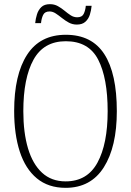

<svg xmlns="http://www.w3.org/2000/svg" viewBox="-20 -892 630 922"><path d="M295 10Q212 10 157 -35.5Q102 -81 75 -164Q48 -247 48 -359Q48 -533 110 -629Q172 -725 296 -725Q421 -725 481 -632Q541 -539 541 -358Q541 -187 478.5 -88.5Q416 10 295 10ZM295 -21Q399 -21 448 -111Q497 -201 497 -358Q497 -517 451.5 -605.5Q406 -694 296 -694Q190 -694 141 -605.5Q92 -517 92 -358Q92 -255 114.5 -179.5Q137 -104 182 -62.5Q227 -21 295 -21ZM349 -774Q328 -774 310.5 -783.5Q293 -793 277.5 -805.5Q262 -818 247.5 -827.5Q233 -837 218 -837Q195 -837 187 -820Q179 -803 177 -781H149Q151 -802 157.5 -823Q164 -844 178.5 -858Q193 -872 220 -872Q241 -872 258 -862.5Q275 -853 290 -840.5Q305 -828 319.5 -818.5Q334 -809 351 -809Q374 -809 382 -825.5Q390 -842 392 -864H420Q418 -842 411.5 -821.5Q405 -801 390 -787.5Q375 -774 349 -774Z"/></svg>

Font: Noto Serif Tamil Condensed ExtraLight
Style: Regular
Weight: 200
Width: 3
Designer: Indian Type Foundry, Tom Grace, and the Monotype Design Team
Foundry: Monotype Imaging Inc.
Version: Version 2.004; ttfautohint (v1.8.4.7-5d5b)